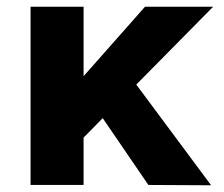

<svg xmlns="http://www.w3.org/2000/svg" viewBox="-20 -551 667 572"><path d="M71 0V-531H229V-324L412 -531H615L386 -299L609 1L422 0L286 -199L229 -141V0Z"/></svg>

Font: Readex Pro
Style: Bold
Weight: 700
Designer: Bonnie Shaver-Troup, Thomas Jockin
Foundry: Lexend
Version: Version 1.203; ttfautohint (v1.8.3)